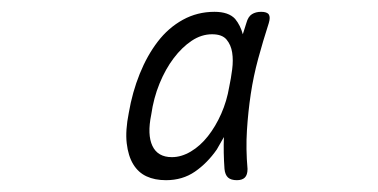

<svg xmlns="http://www.w3.org/2000/svg" viewBox="-20 -760 640 325"><path d="M261 -455Q242 -455 228 -461.5Q214 -468 205.5 -482Q197 -496 194.5 -517.5Q192 -539 198 -569Q204 -604 216.5 -635Q229 -666 247 -689.5Q265 -713 289.5 -726.5Q314 -740 343 -740Q367 -740 378 -728Q387 -717 391 -702Q394 -711 397 -721Q400 -732 406.5 -736Q413 -740 422 -740Q432 -740 435 -735.5Q438 -731 435 -721Q425 -690 417 -660.5Q409 -631 404.5 -601Q400 -571 398 -539.5Q396 -508 399 -474Q399 -464 394.5 -459.5Q390 -455 381 -455Q371 -455 366 -459.5Q361 -464 360 -474Q358 -502 359 -528Q353 -517 347 -507Q331 -484 310 -469.5Q289 -455 261 -455ZM271 -494Q287 -494 303 -503.5Q319 -513 332 -529.5Q345 -546 354.5 -567.5Q364 -589 368 -613Q371 -627 373 -642.5Q375 -658 373 -671Q371 -684 363.5 -693Q356 -702 339 -702Q321 -702 304.5 -691Q288 -680 274 -661.5Q260 -643 250 -618.5Q240 -594 236 -566Q229 -532 238 -513Q247 -494 271 -494Z"/></svg>

Font: Maple Mono NL Thin
Style: Italic
Weight: 250
Italic angle: -10°
Monospace: yes
Designer: subframe7536
Version: Version 7.000